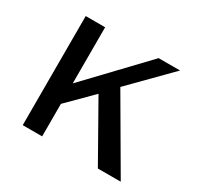

<svg xmlns="http://www.w3.org/2000/svg" viewBox="-118 -653 809 788"><g transform="rotate(30 286.0 -258.5)"><path d="M76.5 0V-517H168.5V-251L422 -517H523.5L345 -336L541 0H432.5L281.5 -267L168.5 -154V0Z"/></g></svg>

Font: Public Sans Thin
Style: Regular
Weight: 400
Version: Version 2.001